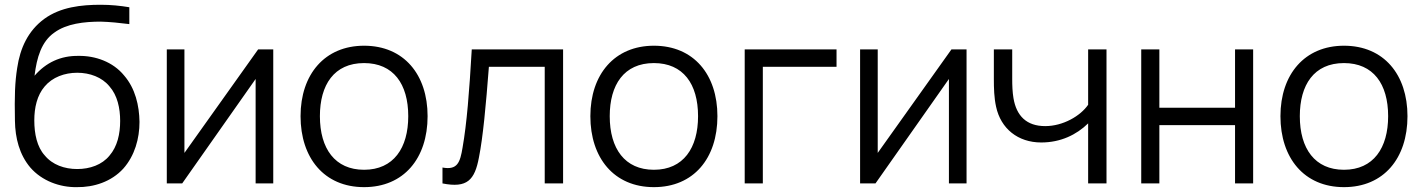

<svg xmlns="http://www.w3.org/2000/svg" viewBox="-20 -770 5970 806"><path d="M309.4 -535.4C234.4 -536.5 172.9 -507.3 125 -452.1C134.4 -529.2 154.2 -595.8 208.3 -633.3C259.4 -670.8 333.3 -679.2 403.1 -679.2C440.6 -678.1 482.3 -674 522.9 -668.8V-739.6C485.4 -745.8 445.8 -750 403.1 -750C320.8 -750 234.4 -740.6 165.6 -690.6C97.9 -640.6 64.6 -568.8 52.1 -484.4C42.7 -424 40.6 -368.8 42.7 -262.5C43.8 -190.6 61.5 -120.8 107.3 -66.7C156.2 -10.4 231.3 16.7 302.1 15.6C374 16.7 447.9 -7.3 497.9 -62.5C545.8 -116.7 565.6 -188.5 565.6 -258.3C564.6 -327.1 547.9 -399 501 -453.1C454.2 -510.4 380.2 -536.5 309.4 -535.4ZM304.2 -464.6C357.3 -464.6 408.3 -445.8 439.6 -407.3C472.9 -369.8 484.4 -315.6 484.4 -262.5C484.4 -208.3 472.9 -155.2 439.6 -116.7C408.3 -78.1 357.3 -60.4 304.2 -60.4C251 -60.4 200 -78.1 167.7 -117.7C135.4 -153.1 124 -208.3 124 -264.6C124 -317.7 135.4 -369.8 167.7 -407.3C200 -445.8 251 -464.6 304.2 -464.6Z M1127.1 -562.5H1063.5L754.2 -128.1V-562.5H680.2V0H744.8L1053.1 -438.5V0H1127.1Z M1508.3 15.6C1675 15.6 1775 -105.2 1775 -282.3C1775 -456.3 1676 -578.1 1508.3 -578.1C1343.8 -578.1 1241.7 -458.3 1241.7 -282.3C1241.7 -107.3 1340.6 15.6 1508.3 15.6ZM1693.8 -282.3C1693.8 -149 1632.3 -57.3 1508.3 -57.3C1386.5 -57.3 1322.9 -145.8 1322.9 -282.3C1322.9 -413.5 1382.3 -505.2 1508.3 -505.2C1631.2 -505.2 1693.8 -417.7 1693.8 -282.3Z M1960.4 -562.5C1950 -383.3 1939.6 -252.1 1921.9 -151C1911.5 -87.5 1900 -55.2 1837.5 -66.7V0C1941.7 20.8 1972.9 -14.6 1990.6 -109.4C2007.3 -192.7 2019.8 -326 2032.3 -489.6H2266.7V0H2343.8V-562.5Z M2725 15.6C2891.7 15.6 2991.7 -105.2 2991.7 -282.3C2991.7 -456.3 2892.7 -578.1 2725 -578.1C2560.4 -578.1 2458.3 -458.3 2458.3 -282.3C2458.3 -107.3 2557.3 15.6 2725 15.6ZM2910.4 -282.3C2910.4 -149 2849 -57.3 2725 -57.3C2603.1 -57.3 2539.6 -145.8 2539.6 -282.3C2539.6 -413.5 2599 -505.2 2725 -505.2C2847.9 -505.2 2910.4 -417.7 2910.4 -282.3Z M3491.7 -562.5H3106.2V0H3182.3V-489.6H3491.7Z M4037.5 -562.5H3974L3664.6 -128.1V-562.5H3590.6V0H3655.2L3963.5 -438.5V0H4037.5Z M4547.9 -562.5V-330.2C4515.6 -283.3 4442.7 -240.6 4367.7 -240.6C4289.6 -240.6 4246.9 -283.3 4234.4 -358.3C4230.2 -383.3 4229.2 -411.5 4229.2 -438.5V-562.5H4152.1V-438.5C4152.1 -400 4153.1 -359.4 4161.5 -321.9C4181.2 -230.2 4253.1 -171.9 4351 -171.9C4432.3 -171.9 4499 -204.2 4547.9 -252.1V0H4625V-562.5Z M5164.6 -562.5V-317.7H4846.9V-562.5H4770.8V0H4846.9V-244.8H5164.6V0H5240.6V-562.5Z M5621.9 15.6C5788.5 15.6 5888.5 -105.2 5888.5 -282.3C5888.5 -456.3 5789.6 -578.1 5621.9 -578.1C5457.3 -578.1 5355.2 -458.3 5355.2 -282.3C5355.2 -107.3 5454.2 15.6 5621.9 15.6ZM5807.3 -282.3C5807.3 -149 5745.8 -57.3 5621.9 -57.3C5500 -57.3 5436.5 -145.8 5436.5 -282.3C5436.5 -413.5 5495.8 -505.2 5621.9 -505.2C5744.8 -505.2 5807.3 -417.7 5807.3 -282.3Z"/></svg>

Font: Manrope3
Style: Regular
Weight: 400
Width: 4
Designer: Mikhail Sharanda
Foundry: Mikhail Sharanda
Version: Version 3.000;PS 003.000;hotconv 1.0.88;makeotf.lib2.5.64775